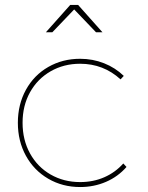

<svg xmlns="http://www.w3.org/2000/svg" viewBox="-20 -754 597 774"><path d="M303 -497Q237 -497 184 -466.5Q131 -436 101 -382Q71 -328 71 -259Q71 -190 101 -135.5Q131 -81 184 -50.5Q237 -20 303 -20Q356 -20 400.5 -39.5Q445 -59 477 -95L490 -81Q456 -42 407.5 -21Q359 0 303 0Q232 0 174.5 -33.5Q117 -67 84.5 -126Q52 -185 52 -259Q52 -333 84.5 -392Q117 -451 174.5 -484Q232 -517 303 -517Q354 -517 399.5 -499Q445 -481 479 -448L466 -434Q397 -497 303 -497ZM393 -624H367L279 -716L191 -624H165L263 -734H295Z"/></svg>

Font: Gontserrat Thin
Style: Regular
Weight: 250
Designer: Julieta Ulanovsky
Foundry: Julieta Ulanovsky
Version: Version 6.001